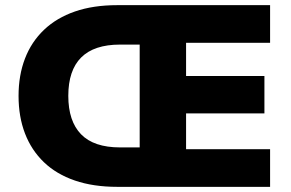

<svg xmlns="http://www.w3.org/2000/svg" viewBox="-20 -725 1129 745"><path d="M435 0Q342 0 270.5 -24.5Q199 -49 150.5 -95.5Q102 -142 77 -207Q52 -272 52 -353Q52 -433 77 -498Q102 -563 151 -609.5Q200 -656 271 -680.5Q342 -705 435 -705H1028V-559H702V-430H1006V-285H702V-146H1028V0ZM446 -153H522V-552H446Q345 -552 295 -502Q245 -452 245 -353Q245 -255 294.5 -204Q344 -153 446 -153Z"/></svg>

Font: Nunito Sans 10pt Black
Style: Regular
Weight: 900
Designer: Vernon Adams
Foundry: Vernon Adams
Version: Version 3.101;gftools[0.9.27]